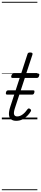

<svg xmlns="http://www.w3.org/2000/svg" viewBox="-20 -1303 449 2096"><path d="M157 16Q122 16 101.5 0Q81 -16 78 -50Q75 -84 92 -137L195 -452H116Q106 -452 103.5 -458.5Q101 -465 104 -477Q108 -489 114 -494.5Q120 -500 130 -500H211L279 -709Q282 -721 288.5 -725.5Q295 -730 309 -730Q326 -730 332 -724Q338 -718 334 -706L266 -500H395Q406 -500 408.5 -494Q411 -488 407 -476Q404 -463 397.5 -457.5Q391 -452 381 -452H251L143 -123Q127 -74 134 -53Q141 -32 168 -32Q198 -32 227.5 -54Q257 -76 279 -109Q285 -117 291.5 -119Q298 -121 308 -114Q318 -108 319 -101Q320 -94 316 -87Q300 -60 276 -36.5Q252 -13 222.5 1.5Q193 16 157 16ZM60 -270Q47 -270 45 -276.5Q43 -283 45 -294Q48 -305 53.5 -311Q59 -317 72 -317H341Q354 -317 355.5 -310Q357 -303 355 -293Q352 -282 346.5 -276Q341 -270 329 -270ZM0 763H388V773H0ZM0 -20H388V0H0ZM0 -505H388V-500H0ZM0 -1283H388V-1273H0Z"/></svg>

Font: Playwrite NL Guides
Style: Regular
Weight: 400
Designer: Veronika Burian, José Scaglione
Foundry: TypeTogether
Version: Version 1.003